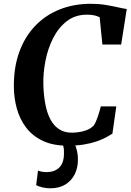

<svg xmlns="http://www.w3.org/2000/svg" viewBox="-20 -772 699 1028"><path d="M342.1 8Q263.6 8 208.9 -18Q154.1 -44 120 -88.8Q85.9 -133.6 70.1 -190.7Q54.4 -247.7 54.2 -309.7Q53.7 -413.1 83.7 -494.9Q113.7 -576.7 168.9 -634.1Q224.1 -691.6 299.9 -721.6Q375.6 -751.7 466.5 -751.7Q508.6 -751.7 545.8 -745.6Q583 -739.4 612.1 -732.7Q641.2 -726 658.7 -723.8L628.7 -533.4H528.2L513.5 -680.1Q505.5 -683.8 495.8 -686.8Q486.2 -689.8 473.8 -691.6Q461.5 -693.4 444.9 -693.4Q382.6 -693.4 337.9 -658.7Q293.1 -624.1 264.7 -568.2Q236.2 -512.2 223.4 -446.5Q210.6 -380.8 212.1 -319.1Q213.8 -260.9 223 -213.4Q232.1 -165.9 250.3 -132.1Q268.5 -98.3 296.8 -80Q325.1 -61.6 364.9 -61.6Q379.8 -61.6 401.1 -64.3Q422.3 -67 444.3 -75.4Q466.3 -83.7 483 -101.2Q488.8 -110.3 493.8 -122Q498.9 -133.7 503.4 -146.9Q508 -160.1 512.2 -174.2Q516.3 -188.3 519.8 -202.2H602.6L581.9 -56.6Q567.9 -47.4 547.2 -36.2Q526.4 -25 497.5 -14.9Q468.5 -4.8 430 1.6Q391.6 8 342.1 8ZM344.1 -15.7 373.3 -13.7Q382.6 0 389.9 26.4Q397.2 52.9 397.2 83.9Q397.2 125.8 380.3 160.5Q363.3 195.1 330.3 215.7Q297.3 236.2 248.7 236.2Q229.2 236.2 207.7 231.4Q186.1 226.6 173.7 218.8L183.4 141.3Q189.4 144.4 202.3 147Q215.3 149.5 228.3 149.5Q270.9 149.5 295.9 126.5Q321 103.5 322.4 54.7Q323.6 28.9 319.6 13.3Q315.6 -2.3 312.7 -13.7Z"/></svg>

Font: Merriweather Light
Style: Italic
Weight: 300
Italic angle: -7.8°
Designer: Eben Sorkin
Foundry: Eben Sorkin
Version: Version 2.101